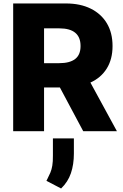

<svg xmlns="http://www.w3.org/2000/svg" viewBox="-20 -747 702 1093"><path d="M55 0V-727.3H355.5Q437.1 -727.3 496.6 -697.8Q556.1 -668.3 588.4 -614.2Q620.7 -560 620.7 -485.1Q620.7 -409.8 587.7 -356.9Q554.7 -304 494.7 -277L645.6 0H453.8L321 -248.9H230.8V0ZM230.8 -387.4H317.5Q376.8 -387.4 407.7 -411Q438.6 -434.7 438.6 -485.1Q438.6 -585.6 317.5 -585.6H230.8ZM400.6 40.8V127.1Q400.6 189.3 383.7 239Q366.8 288.7 327.8 326L244.3 282.3Q245.7 279.5 247.2 276.6Q248.6 273.8 250 271Q259.2 253.2 266.5 236.2Q273.8 219.1 277.7 196.2Q281.6 173.3 281.2 137.4V40.8Z"/></svg>

Font: Inter UI Extra Bold
Style: Regular
Weight: 800
Designer: Rasmus Andersson
Foundry: rsms
Version: 3.2;8d6f07862